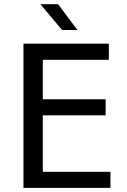

<svg xmlns="http://www.w3.org/2000/svg" viewBox="-20 -911 618 931"><path d="M261.7 -890.6 355.5 -765.6H281.2L175.8 -890.6ZM93.8 -699.2H507.8V-621.1H187.5V-429.7H492.2V-351.6H187.5V-78.1H515.6V0H93.8Z"/></svg>

Font: 和音 by 宁静之雨，公众号njzyshare
Style: Regular
Weight: 400
Designer: Steve Matteson
Foundry: Ascender Corporation
Version: Version 6.00;June 8, 2018;FontCreator 11.0.0.2388 32-bit